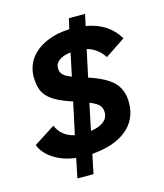

<svg xmlns="http://www.w3.org/2000/svg" viewBox="-113 -774 786 923"><g transform="rotate(-15 280.5 -312.5)"><path d="M237.3 64.9H157.2L177.2 -32.2Q112.3 -39.6 64.9 -71.3Q20.5 -101.1 5.4 -142.1L111.3 -210Q134.8 -153.3 199.2 -139.2L233.4 -297.9Q187 -313 157.2 -328.9Q127.4 -344.7 110.4 -364Q93.3 -383.3 86.9 -407.7Q80.6 -432.1 80.6 -463.9Q80.6 -491.7 92.5 -521.5Q104.5 -551.3 131.3 -576.2Q158.2 -601.1 200.9 -618.2Q243.7 -635.3 305.2 -638.2L317.4 -689.9H397.5L385.3 -632.8Q495.6 -613.8 545.4 -528.8L445.3 -461.9Q415.5 -509.3 361.3 -524.9L332.5 -390.1Q418.9 -362.3 456.5 -322.8Q491.2 -284.7 491.2 -224.1Q491.2 -137.2 425.8 -86.4Q364.7 -39.1 257.3 -30.8ZM279.3 -139.2Q315.9 -143.6 338.9 -159.2Q366.2 -177.7 366.2 -207Q366.2 -228.5 356.4 -241.2Q343.8 -257.3 307.1 -272ZM258.3 -415 282.2 -528.8Q242.7 -524.4 222.7 -508.3Q204.1 -493.7 204.1 -472.2Q204.1 -453.1 213.9 -441.4Q226.6 -425.8 258.3 -415Z"/></g></svg>

Font: Cadman
Style: Bold Italic
Weight: 700
Italic angle: -12°
Designer: Paul James MIller
Foundry: High-Logic / Made with FontCreator
Version: Version 2.114;March 28, 2021;FontCreator 13.0.0.2683 64-bit